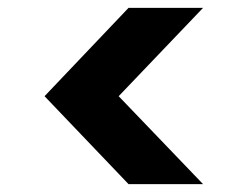

<svg xmlns="http://www.w3.org/2000/svg" viewBox="-20 -521 628 487"><path d="M495 -54H306L93 -277L306 -501H495L281 -277Z"/></svg>

Font: DM Sans 18pt Black
Style: Regular
Weight: 900
Designer: Colophon Foundry, Jonny Pinhorn
Foundry: Colophon Foundry
Version: Version 4.004;gftools[0.9.30]